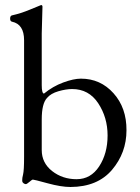

<svg xmlns="http://www.w3.org/2000/svg" viewBox="-20 -725 555 759"><path d="M265.1 -373Q241.2 -373 210.9 -364.3Q180.7 -355.5 166 -337.9Q145 -315.9 145 -252.9V-131.8Q145 -81.1 186 -48.8Q227.1 -16.6 282.7 -16.6Q338.9 -16.6 372.1 -67.4Q405.3 -118.2 405.3 -189.5Q405.3 -260.7 368.2 -316.9Q331.1 -373 265.1 -373ZM145 -388.2Q145 -356 153.8 -355Q189 -383.8 230 -398.9Q271 -414.1 299.8 -414.1Q377 -414.1 428.7 -356.4Q480.5 -298.8 480 -210Q480 -121.1 422.9 -53.7Q365.7 13.7 258.8 14.2Q221.7 14.2 168 -0.5Q114.3 -15.1 109.9 -15.1Q106 -14.6 96.2 -5.9Q85.9 2.9 82 2.9Q78.1 2.9 73.2 -0.5Q68.4 -3.9 67.9 -8.8V-14.2Q67.4 -20 71.3 -35.6Q75.2 -51.3 75.2 -105V-565.9Q75.2 -628.9 27.8 -639.2Q20 -640.6 20 -651.4Q20 -662.1 26.9 -664.1Q62 -671.9 97.2 -686.5Q132.3 -701.2 140.1 -704.1H141.1L142.1 -705.1Q147.9 -705.1 147.9 -698.2L145 -592.8Z"/></svg>

Font: EBGaramond
Style: Regular
Weight: 400
Version: Version 000.012g